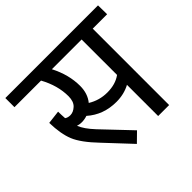

<svg xmlns="http://www.w3.org/2000/svg" viewBox="-183 -825 1027 1027"><g transform="rotate(-45 331.0 -311.5)"><path d="M681 -647 682 -579H573V-1H490V-237Q444 -212 386 -212Q288 -212 219 -273Q199 -266 177 -266Q161 -266 146 -271Q161 -233 206 -185L356 -27L304 24L171 -118Q98 -194 76 -248Q54 -302 52 -387L128 -396Q128 -375 130 -345Q142 -336 161 -336Q184 -336 205 -355.5Q226 -375 226 -415Q226 -496 181 -578H-20V-647ZM490 -312V-580H265Q309 -495 309 -410Q309 -352 277 -313Q327 -282 387 -282Q449 -282 490 -312Z"/></g></svg>

Font: Martel Sans
Style: Regular
Weight: 400
Designer: Dan Reynolds and Mathieu Réguer
Foundry: Dan Reynolds and Mathieu Réguer
Version: Version 1.001;PS 001.001;hotconv 1.0.70;makeotf.lib2.5.58329